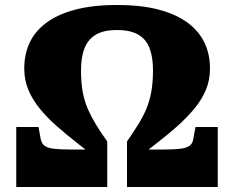

<svg xmlns="http://www.w3.org/2000/svg" viewBox="-20 -748 936 768"><path d="M448 -728Q350 -728 279.5 -709Q209 -690 164 -656Q119 -622 98 -576Q77 -530 77 -474Q77 -428 93.5 -388.5Q110 -349 139 -313.5Q168 -278 206.5 -244Q245 -210 288 -176.5Q331 -143 375 -107L370 -150H258Q220 -150 195.5 -153Q171 -156 159 -164.5Q147 -173 143 -191L134 -240H45V0H409V-182Q384 -217 365 -248Q346 -279 332 -310.5Q318 -342 311 -380Q304 -418 304 -467Q304 -520 318.5 -556Q333 -592 364.5 -610Q396 -628 448 -628Q500 -628 532 -610Q564 -592 578 -556Q592 -520 592 -467Q592 -418 585 -380Q578 -342 564.5 -310.5Q551 -279 531.5 -248Q512 -217 488 -182V0H851V-240H762L753 -191Q750 -173 737.5 -164.5Q725 -156 701 -153Q677 -150 639 -150H527L521 -107Q565 -143 608.5 -176.5Q652 -210 690 -244Q728 -278 757.5 -313.5Q787 -349 803.5 -388.5Q820 -428 820 -474Q820 -530 798.5 -576Q777 -622 732 -656Q687 -690 616.5 -709Q546 -728 448 -728Z"/></svg>

Font: Roboto Serif Black
Style: Regular
Weight: 900
Designer: Greg Gazdowicz
Foundry: Commercial Type
Version: Version 1.008